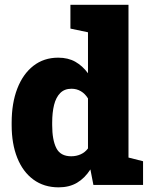

<svg xmlns="http://www.w3.org/2000/svg" viewBox="-20 -782 630 812"><path d="M228 10.3Q166 10.3 121.3 -22.5Q76.7 -55.2 53 -114.5Q29.3 -173.8 29.3 -252.9V-263.2Q29.3 -345.7 53.2 -407.5Q77.1 -469.2 121.3 -503.7Q165.5 -538.1 226.1 -538.1Q268.1 -538.1 298.6 -520.8Q329.1 -503.4 352.1 -472.2V-645.5L277.8 -661.1V-761.7H352.1H523.4V-115.7L585 -100.1V0H375L362.3 -65.4Q338.4 -28.3 305.7 -9Q272.9 10.3 228 10.3ZM281.2 -121.1Q302.7 -121.1 321.3 -129.4Q339.8 -137.7 352.1 -154.3V-365.7Q339.8 -385.7 322 -396.2Q304.2 -406.7 282.2 -406.7Q252.9 -406.7 234.9 -388.7Q216.8 -370.6 208.7 -338.4Q200.7 -306.2 200.7 -263.2V-252.9Q200.7 -189.9 218.3 -155.5Q235.8 -121.1 281.2 -121.1Z"/></svg>

Font: Roboto Slab LO Black
Style: Regular
Weight: 900
Designer: Google
Version: Version 2.000